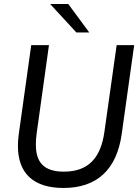

<svg xmlns="http://www.w3.org/2000/svg" viewBox="-20 -921 696 953"><path d="M295 12C460 12 559 -78 584 -255L646 -697H559L498 -265C480 -139 420 -69 297 -69C198 -69 158 -115 158 -203C158 -220 159 -239 162 -259L223 -697H135L73 -254C70 -234 69 -214 69 -196C69 -60 147 12 295 12ZM229 -901 359 -760H423L319 -901Z"/></svg>

Font: HK Grotesk
Style: Italic
Weight: 400
Italic angle: -16°
Designer: Alfredo Marco Pradil
Foundry: Hanken Design Co.
Version: Version 3.001;FEAKit 1.0